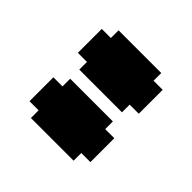

<svg xmlns="http://www.w3.org/2000/svg" viewBox="-48 -907 477 477"><g transform="rotate(-45 190.0 -669.0)"><path d="M64 -776H148V-744H175V-594H148V-562H64V-594H37V-744H64ZM234 -776H318V-744H345V-594H318V-562H234V-594H207V-744H234Z"/></g></svg>

Font: DNF Bit Bit TTF
Style: Regular
Weight: 400
Designer: Kim So-Yeon
Foundry: NEOPLE Inc.
Version: Version 1.000;September 28, 2022;FontCreator 14.0.0.2872 64-